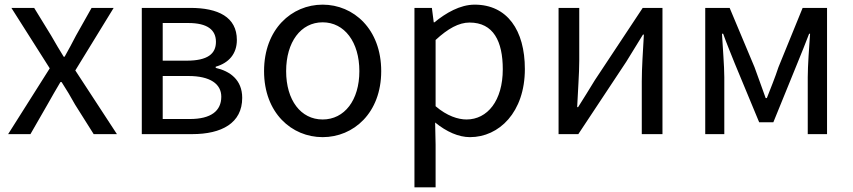

<svg xmlns="http://www.w3.org/2000/svg" viewBox="-20 -577 3669 826"><path d="M15 0H111L184 -127C203 -160 221 -193 240 -224H245C265 -193 285 -160 303 -127L383 0H483L304 -274L469 -543H374L307 -424C291 -393 275 -363 258 -333H254C236 -363 217 -393 200 -424L127 -543H29L194 -283Z M590 0H807C933 0 1022 -47 1022 -156C1022 -234 969 -271 908 -285V-290C964 -306 999 -345 999 -405C999 -504 918 -543 799 -543H590ZM680 -316V-478H790C873 -478 909 -448 909 -397C909 -346 874 -316 783 -316ZM680 -65V-250H791C884 -250 932 -216 932 -161C932 -100 888 -65 797 -65Z M1368 13C1501 13 1620 -91 1620 -271C1620 -452 1501 -557 1368 -557C1235 -557 1116 -452 1116 -271C1116 -91 1235 13 1368 13ZM1368 -63C1274 -63 1211 -146 1211 -271C1211 -396 1274 -481 1368 -481C1462 -481 1526 -396 1526 -271C1526 -146 1462 -63 1368 -63Z M1763 229H1854V45L1852 -50C1901 -10 1953 13 2002 13C2127 13 2238 -94 2238 -280C2238 -447 2162 -557 2022 -557C1959 -557 1898 -521 1849 -481H1846L1838 -543H1763ZM1987 -63C1951 -63 1903 -78 1854 -120V-405C1907 -454 1954 -480 2000 -480C2103 -480 2143 -399 2143 -279C2143 -144 2077 -63 1987 -63Z M2383 0H2468L2674 -311C2694 -344 2725 -394 2746 -428H2750C2746 -357 2741 -284 2741 -227V0H2830V-543H2745L2539 -232C2519 -199 2488 -149 2467 -116H2463C2466 -186 2472 -259 2472 -316V-543H2383Z M3014 0H3096V-245C3096 -293 3089 -376 3086 -432H3091C3106 -390 3125 -344 3141 -304L3246 -51H3307L3410 -304C3426 -344 3445 -389 3461 -432H3465C3461 -376 3455 -293 3455 -245V0H3538V-543H3433L3329 -288C3314 -242 3296 -199 3279 -155H3274C3259 -199 3242 -242 3226 -288L3119 -543H3014Z"/></svg>

Font: Microsoft YaHei
Style: Regular
Weight: 400
Designer: Ryoko NISHIZUKA 西塚涼子 (kana, bopomofo & ideographs); Paul D. Hunt (Latin, Greek & Cyrillic); Sandoll Communications 산돌커뮤니
Foundry: Adobe
Version: Version 2.001;hotconv 1.0.111;makeotfexe 2.5.65597